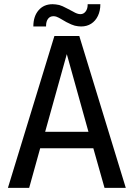

<svg xmlns="http://www.w3.org/2000/svg" viewBox="-20 -902 642 922"><path d="M201.2 -777.8Q201.2 -799.3 210.9 -812Q220.2 -824.2 236.8 -824.2Q244.1 -824.2 251 -821.8Q263.2 -816.9 271 -812L298.8 -795.9Q325.2 -782.2 338.9 -778.8Q355.5 -774.9 369.6 -774.9Q397 -774.9 417.7 -788.1Q438.5 -801.3 450.2 -825.7Q461.9 -850.1 461.9 -881.8H400.9V-878.9Q400.9 -859.4 391.1 -846.7Q381.3 -834 366.2 -834Q351.1 -834 331.1 -846.2L303.2 -860.8Q277.8 -874.5 264.6 -877.9Q246.6 -881.8 232.4 -881.8Q190.4 -881.8 165.5 -853Q140.1 -823.7 140.1 -774.9H201.2ZM120.1 0 172.9 -189.9H428.2L481.9 0H584L360.8 -729H241.2L18.1 0ZM300.8 -642.1 404.8 -269H196.8Z"/></svg>

Font: Hack Dev
Style: Regular
Weight: 400
Designer: Christopher Simpkins
Foundry: Christopher Simpkins
Version: Version 2.0315